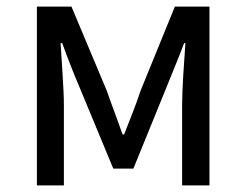

<svg xmlns="http://www.w3.org/2000/svg" viewBox="-20 -563 747 583"><path d="M92 0H174V-245C174 -293 167 -376 164 -432H169C184 -390 202 -344 219 -304L324 -51H385L488 -304C504 -344 523 -389 539 -432H543C539 -376 533 -293 533 -245V0H616V-543H511L407 -288C392 -242 374 -199 357 -155H352C337 -199 320 -242 304 -288L197 -543H92Z"/></svg>

Font: Noto Sans JP Regular
Style: Regular
Weight: 400
Designer: Ryoko NISHIZUKA (kana & ideographs); Paul D. Hunt (Latin, Greek & Cyrillic); Wenlong ZHANG (bopomofo); Sandoll Communica
Foundry: Adobe Systems Incorporated
Version: Version 1.004;PS 1.004;hotconv 1.0.82;makeotf.lib2.5.63406